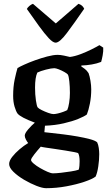

<svg xmlns="http://www.w3.org/2000/svg" viewBox="-20 -788 562 1008"><path d="M222 200Q203 200 171 187.5Q139 175 106 155.5Q73 136 50.5 114Q28 92 28 73Q28 56 44 35.5Q60 15 83 -4.5Q106 -24 128 -37Q122 -44 116 -55.5Q110 -67 110 -76Q110 -88 128 -109Q146 -130 163 -144Q88 -172 72 -192Q64 -203 56.5 -228Q49 -253 49 -285Q49 -333 57 -370.5Q65 -408 72 -431Q82 -437 107 -448.5Q132 -460 164 -471.5Q196 -483 228 -491.5Q260 -500 283 -500Q297 -500 316 -496Q335 -492 347 -489Q372 -492 402.5 -503.5Q433 -515 460 -528.5Q487 -542 502 -551L522 -538Q523 -519 519 -497.5Q515 -476 511 -463Q488 -454 461.5 -449.5Q435 -445 407 -444V-439Q415 -434 425.5 -426Q436 -418 445 -404Q451 -388 455 -363.5Q459 -339 459 -319Q459 -280 452 -244.5Q445 -209 436 -187Q423 -177 391.5 -164Q360 -151 314.5 -140.5Q269 -130 216 -128L213 -94Q221 -93 249 -90Q277 -87 313.5 -82.5Q350 -78 387 -71.5Q424 -65 452 -57.5Q480 -50 490 -41Q496 -29 498.5 -11.5Q501 6 501 21Q501 52 496 85.5Q491 119 482 139Q465 152 424 166Q383 180 329.5 190Q276 200 222 200ZM261 -189Q270 -189 284.5 -192.5Q299 -196 312.5 -201Q326 -206 333 -210Q339 -223 343 -248.5Q347 -274 347 -300Q347 -333 344 -361Q341 -389 336 -397Q332 -402 318 -410Q304 -418 288.5 -424Q273 -430 265 -430Q250 -430 221 -422.5Q192 -415 176 -407Q164 -381 164 -328Q164 -292 168.5 -261Q173 -230 178 -224Q183 -218 199 -210Q215 -202 233 -195.5Q251 -189 261 -189ZM258 122Q275 122 301 119Q327 116 352.5 112Q378 108 393 103Q396 96 397 82Q398 68 398 59Q398 31 391 17Q389 14 370 10.5Q351 7 324 2.5Q297 -2 269 -6Q241 -10 220.5 -13Q200 -16 194 -18Q177 1 160 22.5Q143 44 143 52Q143 59 157 71Q171 83 191 94.5Q211 106 229.5 114Q248 122 258 122ZM272 -564Q258 -564 236 -587.5Q214 -611 185 -651Q156 -691 121 -741Q125 -749 134.5 -757Q144 -765 153 -768L273 -665L392 -768Q414 -761 422 -742Q369 -665 331 -614.5Q293 -564 272 -564Z"/></svg>

Font: Texturina SemiBold
Style: Regular
Weight: 600
Designer: Guillermo Torres Carreño
Foundry: Omnibus-Type
Version: Version 1.002; ttfautohint (v1.8.3)